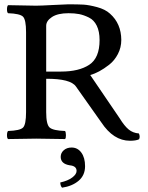

<svg xmlns="http://www.w3.org/2000/svg" viewBox="-20 -639 680 885"><path d="M295.9 -578.1Q246.1 -578.1 219.5 -560.5Q192.9 -543 192.9 -520V-309.1H261.2Q344.2 -309.1 391.6 -340.6Q439 -372.1 439 -454.1Q439 -494.1 426 -520.5Q413.1 -546.9 389.6 -558.3Q366.2 -569.8 345 -574Q323.7 -578.1 295.9 -578.1ZM192.9 -122.1Q192.9 -64.9 209 -51Q225.1 -37.1 279.8 -35.2Q283.7 -30.3 283.9 -16.1Q284.2 -2 279.8 2Q188 0 147 0Q106 0 17.1 2Q12.2 -2 12.2 -15.9Q12.2 -29.8 17.1 -35.2Q72.3 -37.1 86.2 -51Q100.1 -64.9 100.1 -122.1V-491.2Q100.1 -548.3 85.9 -562.3Q71.8 -576.2 17.1 -578.1Q12.2 -582 12.2 -595.9Q12.2 -609.9 17.1 -615.2Q104 -613.3 146 -612.8Q167 -612.8 225.6 -616Q284.2 -619.1 294.9 -619.1Q338.9 -619.1 364.5 -617.7Q390.1 -616.2 427.5 -606.2Q464.8 -596.2 486.8 -576.2Q538.6 -530.3 539.1 -455.1Q539.1 -419.9 523.4 -389.9Q507.8 -359.9 483.4 -340.8Q459 -321.8 437.5 -310.3Q416 -298.8 396 -293L532.2 -92.8Q553.2 -58.6 573 -42.2Q592.8 -25.9 620.1 -23.9Q627 -9.8 621.1 2.9Q606.9 9.8 579.1 9.8Q502.9 9.8 446.8 -75.2L330.1 -240.2Q305.2 -276.4 192.9 -275.9ZM310.1 41Q337.9 41 355 64.5Q372.1 87.9 372.1 127Q372.1 168.9 342.5 194.1Q313 219.2 266.1 226.1Q258.3 218.3 257.8 202.1Q293 194.3 313 179.2Q333 164.1 333 148.9Q333 126 301.8 123Q259.8 116.2 259.8 84Q259.8 65.9 273.9 53.5Q288.1 41 310.1 41Z"/></svg>

Font: Linux Libertine Mono
Style: Mono
Weight: 400
Designer: Philipp H. Poll
Foundry: Philipp H. Poll
Version: Version 5.1.7 ; ttfautohint (v0.9)